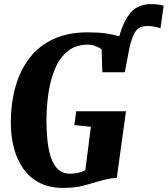

<svg xmlns="http://www.w3.org/2000/svg" viewBox="-20 -910 820 938"><path d="M578.5 -604 547 -671Q566 -758.5 590.2 -806Q614.5 -853.5 646 -871.8Q677.5 -890 717 -890Q734 -890 750.2 -888Q766.5 -886 779.5 -882L764 -772Q750 -777 733.2 -780Q716.5 -783 700.5 -783Q673 -783 656.8 -771.8Q640.5 -760.5 629 -731.2Q617.5 -702 604.5 -646.5ZM287.5 8Q220.5 8 172 -17.5Q123.5 -43 93 -87.2Q62.5 -131.5 47.8 -188Q33 -244.5 33 -305.5Q32.5 -405.5 56 -487.5Q79.5 -569.5 126 -628.8Q172.5 -688 243 -720Q313.5 -752 407.5 -752Q461.5 -752 495.5 -747Q529.5 -742 551.8 -735.5Q574 -729 592.5 -724.5Q600 -723 606.8 -721.5Q613.5 -720 620.5 -718.5L589.5 -557H480L476.5 -669.5Q461.5 -679.5 444.5 -685.8Q427.5 -692 409.5 -692Q351.5 -692 312.2 -661Q273 -630 250 -576.8Q227 -523.5 217 -456.5Q207 -389.5 207 -318.5Q207 -266 212.2 -219.8Q217.5 -173.5 230 -137.8Q242.5 -102 264.8 -81.8Q287 -61.5 321.5 -61.5Q341.5 -61.5 360.2 -65.2Q379 -69 397 -78.5L424 -290.5L343 -299L352.5 -366.5H595.5L550.5 -41Q533.5 -41 509.8 -36.2Q486 -31.5 466.5 -25.5Q428.5 -14.5 388.5 -3.2Q348.5 8 287.5 8Z"/></svg>

Font: Merriweather 24pt SemiCondensed Black
Style: Italic
Weight: 900
Width: 4
Italic angle: -7.8°
Designer: Eben Sorkin
Foundry: Eben Sorkin
Version: Version 2.101